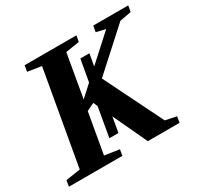

<svg xmlns="http://www.w3.org/2000/svg" viewBox="-149 -821 1014 987"><g transform="rotate(-30 358.0 -327.5)"><path d="M229 -48.8 315.9 -35.6 310.1 0H-7.3L-1.5 -35.6L85 -48.8L183.1 -606.4L101.6 -619.1L107.9 -654.8H415L408.7 -619.1L327.1 -606.4L282.7 -350.6L350.1 -412.1L373 -541.5H426.8L414.1 -470.2L564 -606.4L508.8 -619.1L515.1 -654.8H722.7L716.3 -619.1L648.4 -606.4L417.5 -397L589.8 -48.8L655.3 -35.6L649.4 0H460.9L366.7 -201.7L351.1 -111.8H297.4L327.6 -285.6L316.4 -310.5L271 -288.6Z"/></g></svg>

Font: Liberation Serif
Style: Bold Italic
Weight: 700
Italic angle: -16.333°
Designer: Steve Matteson
Foundry: Ascender Corporation
Version: Version 2.1.5